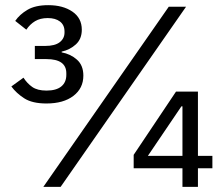

<svg xmlns="http://www.w3.org/2000/svg" viewBox="-20 -724 864 744"><path d="M155 -546Q193 -546 211.5 -560.5Q230 -575 230 -598V-602Q230 -627 212.5 -640.5Q195 -654 165 -654Q136 -654 116 -642Q96 -630 82 -609L39 -643Q56 -668 86.5 -686Q117 -704 167 -704Q224 -704 260.5 -679Q297 -654 297 -609Q297 -573 274 -552Q251 -531 219 -524V-521Q253 -515 278 -493Q303 -471 303 -431Q303 -382 264.5 -352.5Q226 -323 160 -323Q105 -323 74 -343Q43 -363 24 -389L71 -423Q85 -401 105 -387Q125 -373 160 -373Q198 -373 217.5 -389Q237 -405 237 -434V-440Q237 -495 160 -495H115V-546ZM148 0 634 -698H701L215 0ZM687 0V-72H498V-124L662 -369H747V-120H803V-72H747V0ZM687 -312H683L553 -120H687Z"/></svg>

Font: IBM Plex Sans KR
Style: Regular
Weight: 400
Designer: Mike Abbink; Paul van der Laan; Pieter van Rosmalen; Wujin Sim; Chorong Kim; Dohee Lee;
Foundry: Sandoll Inc.
Version: Version 1.000